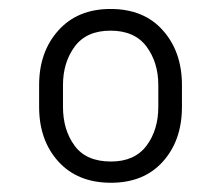

<svg xmlns="http://www.w3.org/2000/svg" viewBox="-20 -741 491 424"><path d="M66.4 -504.9V-553.2Q66.4 -626.5 108.9 -673.8Q151.4 -721.2 224.1 -721.2Q297.9 -721.2 339.8 -673.8Q381.8 -626.5 381.8 -553.2V-504.9Q381.8 -431.2 339.8 -384.3Q297.9 -337.4 225.1 -337.4Q151.4 -337.4 108.9 -384.3Q66.4 -431.2 66.4 -504.9ZM119.1 -553.2V-504.9Q119.1 -454.1 144.8 -419.2Q170.4 -384.3 225.1 -384.3Q277.3 -384.3 303.5 -419.2Q329.6 -454.1 329.6 -504.9V-553.2Q329.6 -603 303.5 -638.2Q277.3 -673.3 224.1 -673.3Q170.9 -673.3 145 -638.2Q119.1 -603 119.1 -553.2Z"/></svg>

Font: Vazirmatn RD UI ExtraLight
Style: Regular
Weight: 200
Designer: Saber Rastikerdar
Foundry: Saber Rastikerdar
Version: Version 33.003